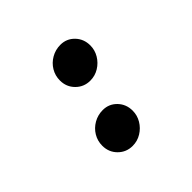

<svg xmlns="http://www.w3.org/2000/svg" viewBox="-139 -708 878 878"><g transform="rotate(-45 300.0 -269.5)"><path d="M257 11Q216 11 187.5 -17.5Q159 -46 159 -88Q159 -119 174.5 -145Q190 -171 217 -186.5Q244 -202 276 -202Q316 -202 343.5 -173.5Q371 -145 371 -103Q371 -73 355.5 -47Q340 -21 314 -5Q288 11 257 11ZM331 -337Q290 -337 261.5 -365.5Q233 -394 233 -436Q233 -467 248.5 -493Q264 -519 291 -534.5Q318 -550 350 -550Q390 -550 417.5 -521.5Q445 -493 445 -451Q445 -421 429.5 -395Q414 -369 388 -353Q362 -337 331 -337Z"/></g></svg>

Font: Red Hat Mono
Style: Bold Italic
Weight: 700
Italic angle: -12°
Monospace: yes
Designer: Pentagram, MCKL
Foundry: Pentagram, MCKL
Version: Version 1.023; ttfautohint (v1.8.3)